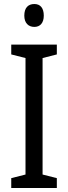

<svg xmlns="http://www.w3.org/2000/svg" viewBox="-20 -936 340 956"><path d="M151 -916C120 -916 101 -897 101 -858C101 -822 121 -802 151 -802C180 -802 198 -822 198 -858C198 -896 181 -916 151 -916ZM263 0V-49L192 -67V-647L263 -665V-714H36V-665L107 -647V-67L36 -49V0Z"/></svg>

Font: Noto Sans Kannada Condensed
Style: Regular
Weight: 400
Width: 3
Designer: Jelle Bosma - Monotype Design Team
Foundry: Monotype Imaging Inc.
Version: Version 2.005